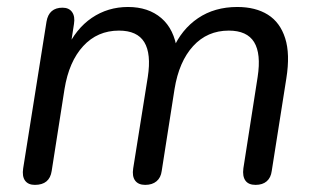

<svg xmlns="http://www.w3.org/2000/svg" viewBox="-20 -515 896 542"><path d="M78.4 6.9Q59.5 6.9 50.7 -5.2Q42 -17.3 45.4 -39.7L111.3 -454Q114.7 -473.9 126.1 -483.6Q137.5 -493.3 156.4 -493.3Q174.8 -493.3 183.5 -480.9Q192.3 -468.5 188.8 -447.1L175.7 -362.5L167.1 -374.8Q194 -433.9 239.2 -464.6Q284.5 -495.3 341.3 -495.3Q398.8 -495.3 435.4 -463.9Q471.9 -432.6 480.2 -371.9L467.7 -375.3Q492.1 -431.9 538.9 -463.6Q585.7 -495.3 649.9 -495.3Q701.4 -495.3 736.1 -473.6Q770.8 -451.8 785 -407.1Q799.3 -362.5 788.3 -293.6L747.1 -32.4Q744.7 -13.5 733 -3.3Q721.3 6.9 701.4 6.9Q681.5 6.9 672.8 -5.2Q664.1 -17.3 667 -39.7L707.3 -297.7Q717.4 -363.4 697.4 -396Q677.4 -428.6 625.8 -428.6Q565.2 -428.6 525.2 -384.9Q485.3 -341.3 472.7 -263.5L436.5 -32.4Q434.1 -13.5 421.9 -3.3Q409.8 6.9 389.9 6.9Q370.5 6.9 361.5 -5.2Q352.5 -17.3 356 -39.7L397.2 -297.7Q407.3 -363.4 387.3 -396Q367.4 -428.6 315.8 -428.6Q255.1 -428.6 214.9 -384.9Q174.7 -341.3 162.1 -263.5L125.9 -32.4Q120.1 6.9 78.4 6.9Z"/></svg>

Font: Nunito ExtraLight
Style: Italic
Weight: 200
Italic angle: -9°
Designer: Vernon Adams
Foundry: Vernon Adams
Version: Version 3.602